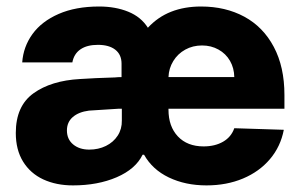

<svg xmlns="http://www.w3.org/2000/svg" viewBox="-20 -557 922 587"><path d="M420.4 -84H416Q394.5 -40 336.7 -15.1Q278.8 9.8 203.1 9.8Q151.9 9.8 112.3 -8.5Q72.8 -26.9 50.5 -63Q28.3 -99.1 28.3 -150.4Q28.3 -232.9 82.3 -271.7Q136.2 -310.5 224.6 -315.4Q268.6 -318.4 332 -320.3Q339.8 -321.3 351.6 -321.3V-362.3Q351.6 -390.1 332.5 -405Q313.5 -419.9 279.3 -419.9Q246.1 -419.9 226.1 -406.2Q206.1 -392.6 201.2 -366.2H47.9Q51.3 -414.1 79.3 -452.9Q107.4 -491.7 159.4 -514.4Q211.4 -537.1 283.2 -537.1Q333 -537.1 372.1 -521.2Q411.1 -505.4 432.1 -472.2Q462.9 -505.4 503.4 -521.2Q543.9 -537.1 594.7 -537.1Q669.4 -537.1 727.1 -505.9Q784.7 -474.6 817.1 -413.6Q849.6 -352.5 849.6 -266.6V-224.6H495.1V-221.7Q495.1 -170.4 523.9 -139.9Q552.7 -109.4 602.5 -109.4Q637.2 -109.4 662.1 -123.8Q687 -138.2 696.3 -165L847.7 -160.2Q837.9 -108.9 805.4 -70.6Q772.9 -32.2 722.9 -11.2Q672.9 9.8 611.3 9.8Q546.9 9.8 496.3 -14.4Q445.8 -38.6 420.4 -84ZM252.9 -99.6Q280.8 -99.6 303.7 -110.8Q326.7 -122.1 339.8 -142.3Q353 -162.6 352.5 -188.5V-224.6H342.8L252 -218.8Q220.7 -214.8 202.6 -199.2Q184.6 -183.6 184.6 -158.2Q184.6 -131.3 203.6 -115.5Q222.7 -99.6 252.9 -99.6ZM696.3 -321.3Q695.8 -349.1 683.1 -371.1Q670.4 -393.1 647.9 -405.5Q625.5 -418 597.7 -418Q569.3 -418 546.4 -405.3Q523.4 -392.6 509.8 -370.4Q496.1 -348.1 495.1 -321.3Z"/></svg>

Font: Pretendard GOV ExtraBold
Style: Regular
Weight: 800
Designer: Base glyphs from Inter by Rasmus Andersson; Hangeul glyphs from Noto Sans CJK(Source Han Sans) by Jang Soo-young and Kan
Foundry: Kil Hyung-jin
Version: Version 1.309